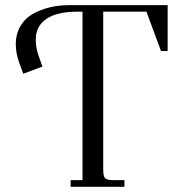

<svg xmlns="http://www.w3.org/2000/svg" viewBox="-20 -722 723 742"><path d="M41 -550.8Q41 -590.8 59.1 -621.3Q77.1 -651.9 107.7 -668.7Q138.2 -685.5 173.1 -693.8Q208 -702.1 247.1 -702.1H627.9V-524.9H602.1L545.9 -676.8H378.9V-65.9Q378.9 -41 386 -33.4Q393.1 -25.9 418 -25.9H460.9V0H252.9V-25.9H298.8V-676.8H278.8Q199.7 -676.8 158.9 -648.7Q118.2 -620.6 118.2 -569.8Q118.2 -538.6 127.9 -509.8L144 -464.8L69.8 -437L55.2 -477.1Q41 -514.6 41 -550.8Z"/></svg>

Font: Dihjauti S
Style: Regular
Weight: 400
Designer: T. Christopher White
Version: Version 3.0.0